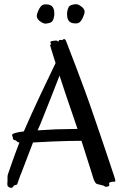

<svg xmlns="http://www.w3.org/2000/svg" viewBox="-20 -880 587 919"><path d="M532 -14C532 -19 530 -25 527 -35C523 -45 500 -119 427 -331C374 -487 301 -670 298 -679C295 -688 291 -693 287 -693C281 -693 281 -688 277 -688C273 -688 268 -690 264 -688C264 -688 261 -687 260 -681C252 -686 249 -686 249 -686C245 -686 225 -684 222 -681C222 -681 219 -679 225 -668C219 -667 220 -663 220 -663C220 -661 231 -626 246 -578C217 -518 138 -354 94 -251C91 -250 88 -250 86 -250C65 -247 38 -242 38 -234C38 -225 43 -224 42 -220C41 -217 43 -211 48 -210C53 -208 58 -208 61 -203C63 -200 68 -198 73 -198C48 -135 21 -54 18 -46C15 -37 16 -27 16 -16C16 -5 13 6 18 12C24 18 33 21 38 18C43 16 45 8 49 7C53 6 62 5 63 0C65 -4 77 -43 81 -49L138 -198L236 -203C278 -205 342 -206 370 -206L418 -55C424 -37 431 -3 445 1C445 1 468 6 477 9C482 14 487 14 487 14C493 14 500 12 502 10C502 10 504 9 502 -4C509 -10 517 -10 517 -10C524 -10 532 -9 532 -14ZM322 -348 351 -263C285 -262 248 -261 248 -261L160 -256L174 -288C198 -347 243 -461 265 -518C284 -460 305 -396 322 -348ZM240 -818C239 -848 225 -859 201 -859C196 -859 191 -860 182 -855C171 -849 156 -818 156 -803C156 -793 164 -782 175 -776C182 -771 189 -767 199 -767C205 -767 213 -769 222 -772C236 -777 241 -803 240 -818ZM301 -809C302 -779 316 -768 340 -768C345 -768 350 -767 359 -772C370 -778 385 -809 385 -824C385 -834 377 -845 366 -851C359 -856 352 -860 342 -860C336 -860 328 -858 319 -855C305 -850 300 -824 301 -809Z"/></svg>

Font: Oregano
Style: Regular
Weight: 400
Designer: Astigmatic (AOETI)
Foundry: Astigmatic (AOETI)
Version: Version 1.000